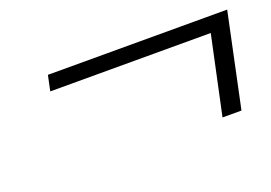

<svg xmlns="http://www.w3.org/2000/svg" viewBox="-53 -525 727 516"><g transform="rotate(-20 311.0 -267.0)"><path d="M511.2 -132.8 559.1 -356.9H100.1L109.4 -400.9H622.1L565.4 -132.8Z"/></g></svg>

Font: Linux Biolinum Slanted O
Style: Slanted
Weight: 400
Designer: Philipp H. Poll
Foundry: Philipp H. Poll
Version: Version 1.0.4